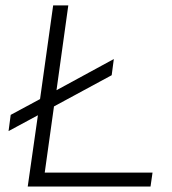

<svg xmlns="http://www.w3.org/2000/svg" viewBox="-20 -680 627 700"><path d="M395 -464.8 387.2 -405.8 176.8 -292 143.1 -50.8H536.1L528.8 0H81.1L118.2 -259.8L11.2 -202.1L19 -261.2L126 -318.8L173.8 -660.2H229L186 -351.1Z"/></svg>

Font: Human Sans Light
Style: Italic
Weight: 300
Italic angle: -8°
Designer: Tim Radville
Foundry: Continuum
Version: Version 1.000;FEAKit 1.0